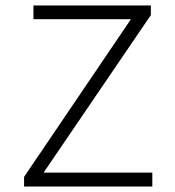

<svg xmlns="http://www.w3.org/2000/svg" viewBox="-20 -681 640 701"><path d="M67.9 0V-35.2L458 -610.8H102.1V-661.1H530.8V-626L139.2 -50.8H536.1V0Z"/></svg>

Font: Office Code Pro D Light
Style: Regular
Weight: 300
Designer: Nathan Rutzky & Paul D. Hunt
Foundry: Adobe Systems Incorporated
Version: Version 1.004;PS 001.004;hotconv 1.0.70;makeotf.lib2.5.58329